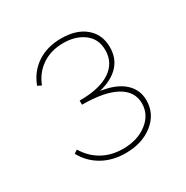

<svg xmlns="http://www.w3.org/2000/svg" viewBox="-97 -845 512 529"><g transform="rotate(-30 159.5 -580.5)"><path d="M281 -497Q281 -454 246.5 -426.5Q212 -399 159 -399Q118 -399 86 -417Q54 -435 36 -468L47 -475Q65 -445 93.5 -429Q122 -413 159 -413Q205 -413 235.5 -436.5Q266 -460 266 -496Q266 -534 229 -554.5Q192 -575 121 -575V-588Q185 -588 218.5 -610.5Q252 -633 252 -673Q252 -709 226 -728.5Q200 -748 161 -748Q122 -748 93.5 -729Q65 -710 52 -676L40 -682Q54 -720 86 -741Q118 -762 162 -762Q211 -762 239 -738Q267 -714 267 -674Q267 -639 245.5 -616Q224 -593 183 -583Q231 -576 256 -553.5Q281 -531 281 -497Z"/></g></svg>

Font: Ysabeau Thin
Style: Regular
Weight: 200
Designer: Christian Thalmann (Catharsis Fonts)
Version: Version 0.003